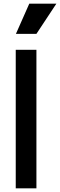

<svg xmlns="http://www.w3.org/2000/svg" viewBox="-20 -1029 328 1049"><path d="M66 0H179V-757H66ZM67 -844H179L288 -1009H140Z"/></svg>

Font: Mluvka SemiBold
Style: Regular
Weight: 600
Designer: Modified by Jiří Krblich, Original typeface by Gumpita Rahayu
Foundry: Gumpita Rahayu & Jiří Krblich
Version: Version 2.000;Glyphs 3.1.1 (3134)